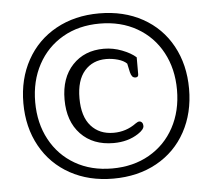

<svg xmlns="http://www.w3.org/2000/svg" viewBox="-51 -741 893 808"><g transform="rotate(-5 396.0 -337.0)"><path d="M46 -337Q46 -439 90 -518.5Q134 -598 213.5 -642Q293 -686 396 -686Q500 -686 579.5 -642Q659 -598 702.5 -518.5Q746 -439 746 -337Q746 -235 702.5 -155.5Q659 -76 579.5 -32Q500 12 396 12Q293 12 213.5 -32Q134 -76 90 -155.5Q46 -235 46 -337ZM695 -337Q695 -426 657.5 -495.5Q620 -565 552 -604Q484 -643 395 -643Q306 -643 238.5 -604Q171 -565 133.5 -495.5Q96 -426 96 -337Q96 -248 133.5 -178.5Q171 -109 238.5 -70Q306 -31 395 -31Q484 -31 552 -70Q620 -109 657.5 -178.5Q695 -248 695 -337ZM220 -337Q220 -429 270.5 -482.5Q321 -536 403 -536Q442 -536 479.5 -521.5Q517 -507 538 -488V-416Q538 -404 526 -404Q517 -404 512 -410Q507 -416 504 -428L496 -465Q483 -478 458.5 -485Q434 -492 409 -492Q352 -492 317.5 -452.5Q283 -413 283 -337Q283 -260 318.5 -220Q354 -180 414 -180Q467 -180 509 -211Q519 -218 525 -218Q532 -218 536.5 -212.5Q541 -207 541 -198Q541 -183 515 -166Q471 -137 410 -137Q323 -137 271.5 -191Q220 -245 220 -337Z"/></g></svg>

Font: Maitree
Style: Regular
Weight: 400
Designer: CadsonDemak Team
Foundry: CadsonDemak
Version: Version 1.000